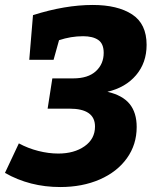

<svg xmlns="http://www.w3.org/2000/svg" viewBox="-30 -741 616 774"><path d="M521 -229Q521 -158 481.5 -103Q442 -48 372 -17.5Q302 13 213 13Q90 13 -10 -44L46 -163Q83 -143 124.5 -132.5Q166 -122 205 -122Q269 -122 311 -151.5Q353 -181 353 -231Q353 -303 250 -303H162L181 -425H265Q325 -425 356.5 -454Q388 -483 388 -528Q388 -565 366 -580Q344 -595 305 -595Q256 -595 208 -579L186 -500H88L103 -680Q232 -721 344 -721Q444 -721 502.5 -683Q561 -645 561 -560Q561 -488 518.5 -438Q476 -388 403 -371Q464 -357 492.5 -322Q521 -287 521 -229Z"/></svg>

Font: Bitter Pro ExtraBold
Style: Italic
Weight: 800
Italic angle: -9°
Designer: Sol Matas, and Bitter project Authors
Foundry: Sol Matas
Version: Version 1.010